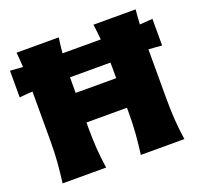

<svg xmlns="http://www.w3.org/2000/svg" viewBox="-134 -851 1028 988"><g transform="rotate(-20 380.0 -356.5)"><path d="M46 0Q53.5 -56.5 57.8 -109.8Q62 -163 62 -230.5V-474Q62 -480 62 -485.8Q62 -491.5 62 -497Q25 -495 -10 -491.5V-637.5Q24.5 -634.5 59.5 -632.5Q58.5 -652.5 57 -672.5Q55.5 -692.5 53.5 -713H284.5Q278 -669 274.5 -629H484Q482 -650 479.8 -670.8Q477.5 -691.5 474.5 -713H705.5Q703.5 -692.5 701.8 -672.5Q700 -652.5 699.5 -632.5Q734.5 -634.5 770 -637.5V-491.5Q734.5 -495 697 -497Q697 -491.5 697 -485.8Q697 -480 697 -474V-230.5Q697 -163 700.8 -109.8Q704.5 -56.5 713 0H474.5Q482 -56.5 486.2 -109.8Q490.5 -163 490.5 -230.5V-252.5H268.5V-230.5Q268.5 -163 272.2 -109.8Q276 -56.5 284.5 0ZM268.5 -474V-414.5H490.5V-474Q490.5 -487.5 490 -500H268.5Q268.5 -487.5 268.5 -474Z"/></g></svg>

Font: Commissioner Flair ExtraBold
Style: Regular
Weight: 800
Designer: Kostas Bartsokas
Foundry: Kostas Bartsokas
Version: Version 1.000; ttfautohint (v1.8.3)